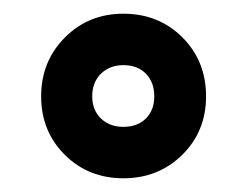

<svg xmlns="http://www.w3.org/2000/svg" viewBox="-20 -820 360 280"><path d="M160 -560Q109 -560 74.5 -594.2Q40 -628.5 40 -679.5Q40 -730.5 74.5 -765.2Q109 -800 160 -800Q211.5 -800 246 -765.5Q280.5 -731 280.5 -679.5Q280.5 -628.5 245.8 -594.2Q211 -560 160 -560ZM160 -635Q180.5 -635 192.8 -647.2Q205 -659.5 205 -679.5Q205 -700 192.8 -712.5Q180.5 -725 160 -725Q140 -725 127.2 -712.5Q114.5 -700 114.5 -679.5Q114.5 -659.5 127.2 -647.2Q140 -635 160 -635Z"/></svg>

Font: Besley* Condensed Fatface
Style: Regular
Weight: 900
Width: 3
Designer: Owen Earl
Foundry: indestructible type*
Version: Version 3.000; ttfautohint (v1.8.3)